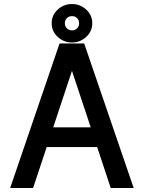

<svg xmlns="http://www.w3.org/2000/svg" viewBox="-20 -940 719 960"><path d="M533.7 0 465.8 -204.6H213.4L145.5 0H30.8L277.8 -722.7H400.9L648.4 0ZM339.8 -585.9 246.1 -303.2H433.6ZM238.3 -823.7Q238.3 -864.3 268.6 -892.1Q298.8 -919.9 339.8 -919.9Q380.9 -919.9 411.1 -892.1Q441.4 -864.3 441.4 -823.7Q441.4 -783.7 411.1 -755.6Q380.9 -727.5 339.8 -727.5Q298.8 -727.5 268.6 -755.6Q238.3 -783.7 238.3 -823.7ZM304.2 -823.7Q304.2 -808.6 314.5 -798.3Q324.7 -788.1 339.8 -788.1Q355.5 -788.1 365.5 -798.3Q375.5 -808.6 375.5 -823.7Q375.5 -839.4 365.5 -849.4Q355.5 -859.4 339.8 -859.4Q324.7 -859.4 314.5 -849.4Q304.2 -839.4 304.2 -823.7Z"/></svg>

Font: Giphurs Medium
Style: Regular
Weight: 500
Version: Version 0.920; ttfautohint (v1.8.4.7-5d5b)